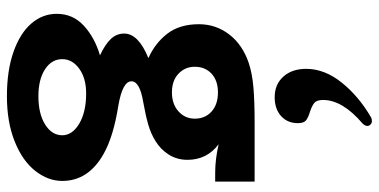

<svg xmlns="http://www.w3.org/2000/svg" viewBox="-290 -561 1095 555"><g transform="rotate(90 257.5 -283.5)"><path d="M250 15Q206 15 178.5 35Q151 55 151 84Q151 115 180.5 134Q210 153 258 153Q309 153 340 133.5Q371 114 371 84Q371 55 337.5 35Q304 15 250 15ZM323 -299Q323 -329 302.5 -347.5Q282 -366 247 -366Q213 -366 193 -347.5Q173 -329 173 -299Q173 -271 193 -252Q213 -233 247 -233Q281 -233 302 -252Q323 -271 323 -299ZM505 -472V-358H480Q440 -358 397 -368Q442 -334 442 -278Q442 -248 427 -224Q412 -200 387 -185Q366 -172 340 -164.5Q314 -157 275 -150Q245 -145 230 -136.5Q215 -128 215 -116Q215 -90 286 -78Q374 -64 424 -36Q503 8 503 84Q503 125 474 162Q445 199 389 221.5Q333 244 258 244Q184 244 130 225Q76 206 48 173.5Q20 141 20 100Q20 53 54.5 21.5Q89 -10 140 -25Q108 -40 92.5 -56.5Q77 -73 77 -95Q77 -136 148 -165Q105 -184 77.5 -219.5Q50 -255 50 -311Q50 -360 79.5 -398.5Q109 -437 162 -455Q192 -465 232 -468.5Q272 -472 335 -472ZM179 -621Q179 -674 218.5 -723.5Q258 -773 320 -809Q324 -811 330 -811Q336 -811 340 -807Q344 -803 344 -798Q344 -791 337 -784Q269 -726 269 -670Q269 -652 277 -645Q285 -638 303 -632Q320 -627 328 -620.5Q336 -614 336 -597Q336 -567 315.5 -548.5Q295 -530 261 -530Q224 -530 201.5 -555Q179 -580 179 -621Z"/></g></svg>

Font: Madhuban SemiBold
Style: Regular
Weight: 600
Designer: jaikishan Patel
Foundry: MagicType
Version: Version 1.000